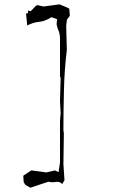

<svg xmlns="http://www.w3.org/2000/svg" viewBox="-20 -787 540 878"><path d="M242.2 44.4Q255.4 44.4 264.2 54.7L274.9 37.1L270 -36.1L272 -178.2L270 -190.9V-191.4Q270 -284.2 272.5 -377.4Q274.9 -470.7 285.6 -558.1L282.7 -669.4L286.1 -697.3L299.3 -714.8L296.9 -747.1Q287.6 -752.9 279.3 -755.9Q264.6 -761.2 252 -767.1L179.2 -757.3L159.7 -761.7Q155.8 -763.2 151.6 -763.2Q147.5 -763.2 144 -760.3Q134.3 -750.5 120.6 -735.8L107.9 -738.8V-726.1H100.1L99.1 -723.6L104.5 -670.4Q129.9 -684.1 158 -687Q186 -689.9 211.9 -706.5L214.8 -708.5L241.2 -699.2L238.8 -676.8Q240.7 -662.6 247.6 -647Q254.4 -631.3 254.4 -608.4V-436.5L257.3 -431.6L254.4 -326.2L257.3 -270.5L254.4 -234.9V-44.4L248 0L231 -7.8L191.9 1.5L123 -7.8L86.4 16.6L88.4 46.4L96.7 59.1L119.1 71.3L201.7 43.9Q211.4 46.4 219.7 46.4Q227.1 46.4 232.9 45.4Q238.8 44.4 242.2 44.4Z"/></svg>

Font: Bakudai
Style: ExtraLight
Weight: 200
Version: Version 1.48